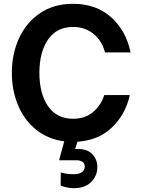

<svg xmlns="http://www.w3.org/2000/svg" viewBox="-20 -734 739 1004"><path d="M525 -237H659Q636 -135 565.5 -67.5Q495 0 385 7L373 45H388Q437 45 463 72.5Q489 100 489 140Q489 185 457 217.5Q425 250 366 250Q345 250 326.5 245.5Q308 241 297 236L298 168Q331 177 365 177Q394 177 408.5 166Q423 155 423 137Q423 119 410 111.5Q397 104 380 104H290V100L316 5Q230 -6 168 -56.5Q106 -107 74 -184.5Q42 -262 42 -353Q42 -452 79.5 -534Q117 -616 189 -665Q261 -714 361 -714Q483 -714 561 -644Q639 -574 663 -460H529Q515 -518 470.5 -555.5Q426 -593 363 -593Q276 -593 231 -527Q186 -461 186 -353Q186 -245 231 -179Q276 -113 363 -113Q425 -113 467 -148.5Q509 -184 525 -237Z"/></svg>

Font: Be Vietnam
Style: Bold
Weight: 700
Designer: Gabriel Lam
Foundry: TypeRant
Version: Version 4.000